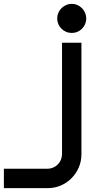

<svg xmlns="http://www.w3.org/2000/svg" viewBox="-248 -770 512 990"><path d="M171.9 24.9Q171.9 61.5 158.2 93.3Q144.5 125 120.8 148.9Q97.2 172.9 65.4 186.5Q33.7 200.2 -2.9 200.2H-228V100.1H-2.9Q12.2 100.1 25.9 94.2Q39.6 88.4 49.8 78.1Q60.1 67.9 65.9 54.2Q71.8 40.5 71.8 24.9V-549.8H171.9ZM196.8 -674.8Q196.8 -659.2 190.9 -645.8Q185.1 -632.3 175 -622.1Q165 -611.8 151.4 -606Q137.7 -600.1 122.1 -600.1Q106.4 -600.1 92.8 -606Q79.1 -611.8 68.8 -622.1Q58.6 -632.3 52.7 -645.8Q46.9 -659.2 46.9 -674.8Q46.9 -689.9 52.7 -703.6Q58.6 -717.3 68.8 -727.5Q79.1 -737.8 92.8 -743.9Q106.4 -750 122.1 -750Q137.7 -750 151.4 -743.9Q165 -737.8 175 -727.5Q185.1 -717.3 190.9 -703.6Q196.8 -689.9 196.8 -674.8Z"/></svg>

Font: Bruno Ace
Style: Regular
Weight: 400
Designer: Astigmatic (AOETI)
Foundry: Astigmatic (AOETI)
Version: Version 1.000